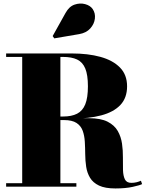

<svg xmlns="http://www.w3.org/2000/svg" viewBox="-20 -1051 829 1081"><path d="M195.5 -383V-395H335Q383 -395 414 -410.8Q445 -426.5 460 -463.5Q475 -500.5 475 -565Q475 -629.5 460 -665.5Q445 -701.5 414 -716Q383 -730.5 335 -730.5H14.5V-750H385Q475.5 -750 545.5 -730.8Q615.5 -711.5 655.5 -670.8Q695.5 -630 695.5 -565Q695.5 -500 657.8 -460Q620 -420 550.2 -401.5Q480.5 -383 385 -383ZM14.5 0V-19.5H410V0ZM105 -10.5V-742H320V-10.5ZM630 10Q571.5 10 537.5 -6.2Q503.5 -22.5 487 -50Q470.5 -77.5 465.2 -111.8Q460 -146 459.8 -182.5Q459.5 -219 457.5 -253.2Q455.5 -287.5 445.5 -315Q435.5 -342.5 410.8 -358.8Q386 -375 340 -375H195.5V-385.5H480Q547 -385.5 585.8 -365.8Q624.5 -346 643 -313.5Q661.5 -281 667 -242.2Q672.5 -203.5 672 -164.8Q671.5 -126 672.5 -93.5Q673.5 -61 683.2 -41.2Q693 -21.5 719.5 -21.5Q735.5 -21.5 749.2 -25Q763 -28.5 773.5 -33.5L780 -14.5Q768 -8 727.5 1Q687 10 630 10ZM285.5 -835 276.5 -848 349 -978Q369 -1014.5 399.8 -1025Q430.5 -1035.5 459.2 -1027.8Q488 -1020 501.5 -1000.5Q518 -976.5 514.2 -946Q510.5 -915.5 488.2 -890.8Q466 -866 426.5 -859Z"/></svg>

Font: Bodoni Moda Black
Style: Regular
Weight: 900
Version: Version 2.005